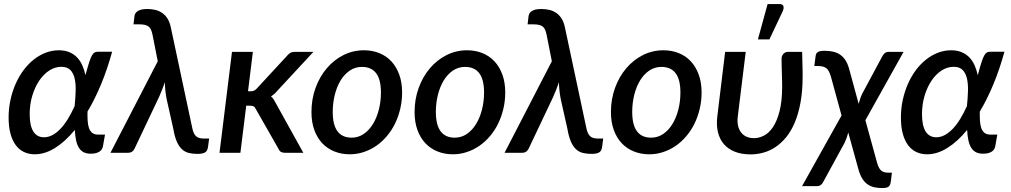

<svg xmlns="http://www.w3.org/2000/svg" viewBox="-20 -772 5108 970"><path d="M500 -32.5Q498.5 -26 495.2 -19.5Q492 -13 485 -7.8Q478 -2.5 466.8 1Q455.5 4.5 438.5 4.5Q417.5 4.5 403 -2.8Q388.5 -10 379 -25Q369.5 -40 364.5 -62.5Q359.5 -85 358 -115.5Q309.5 -56.5 258.2 -24.5Q207 7.5 155.5 7.5Q126 7.5 101.8 -3.8Q77.5 -15 60 -38.2Q42.5 -61.5 33 -96.2Q23.5 -131 23.5 -178.5Q23.5 -224 32.8 -266.8Q42 -309.5 58.5 -347.2Q75 -385 98.2 -416.5Q121.5 -448 149.8 -470.5Q178 -493 210.2 -505.5Q242.5 -518 277.5 -518Q308 -518 330.8 -508.2Q353.5 -498.5 369.5 -481.8Q385.5 -465 395.8 -442Q406 -419 411.5 -392.5L416 -407.5Q425 -441 431.8 -461.2Q438.5 -481.5 445 -492.5Q451.5 -503.5 458.2 -507Q465 -510.5 473.5 -510.5H546.5Q522.5 -423 491 -347Q459.5 -271 422 -208Q421.5 -183 422.8 -162Q424 -141 429.5 -125.2Q435 -109.5 445.8 -100.8Q456.5 -92 475.5 -92H510.5ZM202.5 -78.5Q224 -78.5 244.8 -89.5Q265.5 -100.5 285 -120.8Q304.5 -141 322.5 -170.2Q340.5 -199.5 357 -236Q361 -274.5 362.2 -310.2Q363.5 -346 357.5 -373.8Q351.5 -401.5 335.8 -418Q320 -434.5 290 -434.5Q257.5 -434.5 228.5 -415.5Q199.5 -396.5 177.8 -364Q156 -331.5 143 -288Q130 -244.5 130 -195.5Q130 -137.5 148.2 -108Q166.5 -78.5 202.5 -78.5Z M777 -462.5 750.5 -596.5Q747.5 -611 743.2 -621Q739 -631 731.5 -637.2Q724 -643.5 712.5 -646.2Q701 -649 684.5 -649H654.5L659 -687.5Q659.5 -695.5 663.2 -702.8Q667 -710 674.5 -715.2Q682 -720.5 694 -723.5Q706 -726.5 724 -726.5Q743.5 -726.5 762.2 -722.5Q781 -718.5 797 -708.2Q813 -698 824.8 -680.5Q836.5 -663 842.5 -636L951.5 -124.5Q957 -97 969.8 -84.5Q982.5 -72 1009.5 -72H1036.5L1031 -30.5Q1028.5 -8.5 1015 -1.5Q1001.5 5.5 978.5 5.5Q954 5.5 934.2 0.8Q914.5 -4 899.2 -18Q884 -32 873 -57.2Q862 -82.5 855 -124L821.5 -273Q816.5 -301 814.8 -320.8Q813 -340.5 813 -356.5Q802 -324.5 784 -283L659.5 -20.5Q655.5 -12 647.5 -6Q639.5 0 624 0H538Z M1089 0ZM1257.5 -510 1233 -311H1246.5Q1256.5 -311 1263.5 -314Q1270.5 -317 1279 -326.5L1430 -490Q1438 -500 1447 -505Q1456 -510 1469 -510H1563.5L1383.5 -316Q1367.5 -296 1349 -285Q1357.5 -278 1363 -269.2Q1368.5 -260.5 1374 -249.5L1512.5 0H1421Q1408.5 0 1400.2 -4.2Q1392 -8.5 1387 -20L1273 -220Q1267.5 -231.5 1261 -234.8Q1254.5 -238 1240.5 -238H1224L1194.5 0H1089L1152 -510Z M1756.5 -76.5Q1790 -76.5 1817.5 -95.2Q1845 -114 1864.2 -145.5Q1883.5 -177 1894 -218.2Q1904.5 -259.5 1904.5 -304.5Q1904.5 -370.5 1880.2 -402.2Q1856 -434 1808.5 -434Q1774.5 -434 1747.2 -415.5Q1720 -397 1701 -366Q1682 -335 1671.5 -293.5Q1661 -252 1661 -206.5Q1661 -76.5 1756.5 -76.5ZM1747 7.5Q1705 7.5 1669.5 -6.8Q1634 -21 1608.2 -48.2Q1582.5 -75.5 1568 -115.2Q1553.5 -155 1553.5 -205.5Q1553.5 -271 1574.2 -328Q1595 -385 1631 -427.2Q1667 -469.5 1715.2 -493.8Q1763.5 -518 1818.5 -518Q1860.5 -518 1896 -503.8Q1931.5 -489.5 1957 -462.2Q1982.5 -435 1997 -395.2Q2011.5 -355.5 2011.5 -305Q2011.5 -262 2002 -222Q1992.5 -182 1975.5 -147.2Q1958.5 -112.5 1934.2 -84Q1910 -55.5 1880.8 -35.2Q1851.5 -15 1817.5 -3.8Q1783.5 7.5 1747 7.5Z M2277.5 -76.5Q2311 -76.5 2338.5 -95.2Q2366 -114 2385.2 -145.5Q2404.5 -177 2415 -218.2Q2425.5 -259.5 2425.5 -304.5Q2425.5 -370.5 2401.2 -402.2Q2377 -434 2329.5 -434Q2295.5 -434 2268.2 -415.5Q2241 -397 2222 -366Q2203 -335 2192.5 -293.5Q2182 -252 2182 -206.5Q2182 -76.5 2277.5 -76.5ZM2268 7.5Q2226 7.5 2190.5 -6.8Q2155 -21 2129.2 -48.2Q2103.5 -75.5 2089 -115.2Q2074.5 -155 2074.5 -205.5Q2074.5 -271 2095.2 -328Q2116 -385 2152 -427.2Q2188 -469.5 2236.2 -493.8Q2284.5 -518 2339.5 -518Q2381.5 -518 2417 -503.8Q2452.5 -489.5 2478 -462.2Q2503.5 -435 2518 -395.2Q2532.5 -355.5 2532.5 -305Q2532.5 -262 2523 -222Q2513.5 -182 2496.5 -147.2Q2479.5 -112.5 2455.2 -84Q2431 -55.5 2401.8 -35.2Q2372.5 -15 2338.5 -3.8Q2304.5 7.5 2268 7.5Z M2768 -462.5 2741.5 -596.5Q2738.5 -611 2734.2 -621Q2730 -631 2722.5 -637.2Q2715 -643.5 2703.5 -646.2Q2692 -649 2675.5 -649H2645.5L2650 -687.5Q2650.5 -695.5 2654.2 -702.8Q2658 -710 2665.5 -715.2Q2673 -720.5 2685 -723.5Q2697 -726.5 2715 -726.5Q2734.5 -726.5 2753.2 -722.5Q2772 -718.5 2788 -708.2Q2804 -698 2815.8 -680.5Q2827.5 -663 2833.5 -636L2942.5 -124.5Q2948 -97 2960.8 -84.5Q2973.5 -72 3000.5 -72H3027.5L3022 -30.5Q3019.5 -8.5 3006 -1.5Q2992.5 5.5 2969.5 5.5Q2945 5.5 2925.2 0.8Q2905.5 -4 2890.2 -18Q2875 -32 2864 -57.2Q2853 -82.5 2846 -124L2812.5 -273Q2807.5 -301 2805.8 -320.8Q2804 -340.5 2804 -356.5Q2793 -324.5 2775 -283L2650.5 -20.5Q2646.5 -12 2638.5 -6Q2630.5 0 2615 0H2529Z M3269.5 -76.5Q3303 -76.5 3330.5 -95.2Q3358 -114 3377.2 -145.5Q3396.5 -177 3407 -218.2Q3417.5 -259.5 3417.5 -304.5Q3417.5 -370.5 3393.2 -402.2Q3369 -434 3321.5 -434Q3287.5 -434 3260.2 -415.5Q3233 -397 3214 -366Q3195 -335 3184.5 -293.5Q3174 -252 3174 -206.5Q3174 -76.5 3269.5 -76.5ZM3260 7.5Q3218 7.5 3182.5 -6.8Q3147 -21 3121.2 -48.2Q3095.5 -75.5 3081 -115.2Q3066.5 -155 3066.5 -205.5Q3066.5 -271 3087.2 -328Q3108 -385 3144 -427.2Q3180 -469.5 3228.2 -493.8Q3276.5 -518 3331.5 -518Q3373.5 -518 3409 -503.8Q3444.5 -489.5 3470 -462.2Q3495.5 -435 3510 -395.2Q3524.5 -355.5 3524.5 -305Q3524.5 -262 3515 -222Q3505.5 -182 3488.5 -147.2Q3471.5 -112.5 3447.2 -84Q3423 -55.5 3393.8 -35.2Q3364.5 -15 3330.5 -3.8Q3296.5 7.5 3260 7.5Z M3598.5 0ZM3747.5 -510 3707.5 -185Q3704 -158.5 3708.5 -138Q3713 -117.5 3723.8 -103.2Q3734.5 -89 3751.2 -81.5Q3768 -74 3789.5 -74Q3813.5 -74 3838.8 -86.5Q3864 -99 3884.5 -129Q3905 -159 3918.2 -209.5Q3931.5 -260 3931.5 -336.5Q3931.5 -351 3931 -368.5Q3930.5 -386 3930 -404.2Q3929.5 -422.5 3929 -440.8Q3928.5 -459 3928.5 -475Q3928.5 -484.5 3931.8 -491Q3935 -497.5 3939.8 -501.8Q3944.5 -506 3950 -508Q3955.5 -510 3961 -510H4032.5Q4033 -496.5 4033.2 -479.5Q4033.5 -462.5 4034 -445.5Q4034.5 -428.5 4034.8 -413.2Q4035 -398 4035 -387.5Q4035 -313.5 4024.5 -255.5Q4014 -197.5 3995.5 -153.5Q3977 -109.5 3951.8 -78.8Q3926.5 -48 3897.5 -28.8Q3868.5 -9.5 3836.5 -0.8Q3804.5 8 3772.5 8Q3726.5 8 3692.5 -5.5Q3658.5 -19 3637 -44Q3615.5 -69 3607 -104.8Q3598.5 -140.5 3604 -185L3643.5 -510ZM3809 -573 3858 -751.5H3919Q3933.5 -751.5 3937.5 -741.8Q3941.5 -732 3934.5 -715.5L3867 -573Z M4265.5 -102.5Q4261.5 -88 4257 -75Q4252.5 -62 4247.5 -51.5L4138.5 148Q4134.5 156.5 4126.8 162.5Q4119 168.5 4106 168.5H4032L4231.5 -188.5L4177.5 -386Q4173 -401 4167.8 -411Q4162.5 -421 4155 -427Q4147.5 -433 4137 -435.8Q4126.5 -438.5 4111 -438.5H4094L4099 -477Q4100 -485 4101 -492Q4102 -499 4106.2 -504.2Q4110.5 -509.5 4119.5 -512.5Q4128.5 -515.5 4145 -515.5Q4169.5 -515.5 4189.5 -510.8Q4209.5 -506 4224.8 -495.5Q4240 -485 4251.2 -467.8Q4262.5 -450.5 4269.5 -425.5L4318 -247.5Q4322 -262 4326.5 -275.5Q4331 -289 4336.5 -299.5L4438.5 -489.5Q4442.5 -497.5 4450.2 -503.8Q4458 -510 4471 -510H4545L4352 -164.5L4410.5 48Q4417.5 75 4429.8 87.8Q4442 100.5 4468.5 100.5H4486L4481 142Q4479.5 153 4477 160Q4474.5 167 4469.2 171Q4464 175 4456 176.5Q4448 178 4436 178Q4415 178 4396.8 174Q4378.5 170 4363 159.2Q4347.5 148.5 4335.5 129Q4323.5 109.5 4315.5 78.5Z M5008 -32.5Q5006.5 -26 5003.2 -19.5Q5000 -13 4993 -7.8Q4986 -2.5 4974.8 1Q4963.5 4.5 4946.5 4.5Q4925.5 4.5 4911 -2.8Q4896.5 -10 4887 -25Q4877.5 -40 4872.5 -62.5Q4867.5 -85 4866 -115.5Q4817.5 -56.5 4766.2 -24.5Q4715 7.5 4663.5 7.5Q4634 7.5 4609.8 -3.8Q4585.5 -15 4568 -38.2Q4550.5 -61.5 4541 -96.2Q4531.5 -131 4531.5 -178.5Q4531.5 -224 4540.8 -266.8Q4550 -309.5 4566.5 -347.2Q4583 -385 4606.2 -416.5Q4629.5 -448 4657.8 -470.5Q4686 -493 4718.2 -505.5Q4750.5 -518 4785.5 -518Q4816 -518 4838.8 -508.2Q4861.5 -498.5 4877.5 -481.8Q4893.5 -465 4903.8 -442Q4914 -419 4919.5 -392.5L4924 -407.5Q4933 -441 4939.8 -461.2Q4946.5 -481.5 4953 -492.5Q4959.5 -503.5 4966.2 -507Q4973 -510.5 4981.5 -510.5H5054.5Q5030.5 -423 4999 -347Q4967.5 -271 4930 -208Q4929.5 -183 4930.8 -162Q4932 -141 4937.5 -125.2Q4943 -109.5 4953.8 -100.8Q4964.5 -92 4983.5 -92H5018.5ZM4710.5 -78.5Q4732 -78.5 4752.8 -89.5Q4773.5 -100.5 4793 -120.8Q4812.5 -141 4830.5 -170.2Q4848.5 -199.5 4865 -236Q4869 -274.5 4870.2 -310.2Q4871.5 -346 4865.5 -373.8Q4859.5 -401.5 4843.8 -418Q4828 -434.5 4798 -434.5Q4765.5 -434.5 4736.5 -415.5Q4707.5 -396.5 4685.8 -364Q4664 -331.5 4651 -288Q4638 -244.5 4638 -195.5Q4638 -137.5 4656.2 -108Q4674.5 -78.5 4710.5 -78.5Z"/></svg>

Font: Lato Semibold
Style: Italic
Weight: 600
Italic angle: -7°
Designer: Lukasz Dziedzic
Foundry: tyPoland Lukasz Dziedzic
Version: Version 2.006; 2014-01-15